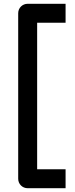

<svg xmlns="http://www.w3.org/2000/svg" viewBox="-20 -868 395 1013"><path d="M326 -848H126C98 -848 76 -826 76 -798V75C76 103 98 125 126 125H326V25H176V-748H326Z"/></svg>

Font: Bruno Ace
Style: Regular
Weight: 400
Designer: Astigmatic (AOETI)
Foundry: Astigmatic (AOETI)
Version: Version 1.000